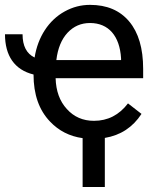

<svg xmlns="http://www.w3.org/2000/svg" viewBox="-37 -558 649 785"><path d="M300.8 206.5H391.6V5.9C456.1 -4.9 505.9 -37.6 541.5 -92.3L486.3 -135.3C450.2 -87.9 403.8 -64 347.2 -64C302.2 -64 265.1 -80.1 236.3 -112.3C207 -144 191.9 -186 190.4 -238.3H548.3V-275.9C548.3 -360.4 529.3 -424.8 491.2 -470.2C453.1 -515.6 399.9 -538.1 331.1 -538.1C294.4 -538.1 260.3 -529.3 227.5 -511.2C162.6 -475.6 117.7 -407.2 104.5 -322.8C71.8 -338.4 55.2 -370.1 55.2 -418H-16.6C-16.6 -330.6 22 -272.5 100.1 -253.4C100.1 -171.9 122.6 -107.9 167.5 -61C203.1 -23.4 247.6 -0.5 300.8 6.8ZM331.1 -463.9C406.7 -463.9 452.6 -411.1 458 -319.3V-312.5H193.4C199.2 -360.4 214.4 -397.5 239.3 -424.3C264.2 -450.7 294.4 -463.9 331.1 -463.9Z"/></svg>

Font: Roboto
Style: Regular
Weight: 400
Designer: Google
Version: Version 2.137; 2017